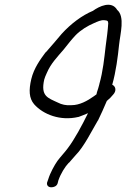

<svg xmlns="http://www.w3.org/2000/svg" viewBox="-20 -760 537 816"><path d="M113 -424C102 -377 103 -343 125 -317C164 -273 237 -245 313 -263H314C327 -268 338 -272 354 -279C329 -228 297 -168 268 -130C254 -111 239 -96 224 -76C212 -59 193 -25 185 2L180 16V17C178 26 184 36 198 36C208 36 221 32 225 19L228 7C238 -22 256 -51 272 -68H273C274 -69 301 -100 301 -100C337 -136 371 -206 396 -248H397V-249C409 -273 422 -303 434 -331C445 -340 453 -348 461 -358C476 -374 472 -393 457 -400C473 -456 481 -520 486 -569C491 -617 512 -689 478 -718C454 -759 401 -733 375 -714C329 -695 281 -659 242 -616C223 -593 196 -562 175 -538H174C151 -507 124 -470 113 -424ZM390 -359C388 -358 384 -355 379 -351C351 -331 318 -313 284 -313H283C261 -311 241 -316 226 -324C183 -344 152 -351 168 -422C170 -430 174 -439 179 -450C196 -490 222 -516 251 -550C270 -574 284 -592 302 -611C324 -633 352 -650 380 -662C394 -668 410 -676 424 -674C438 -673 439 -671 440 -661C438 -629 434 -600 429 -563C423 -512 418 -458 402 -402V-401C399 -390 396 -379 392 -368Z"/></svg>

Font: Stray Cat
Style: BdCnObl
Weight: 700
Version: Version 1.0